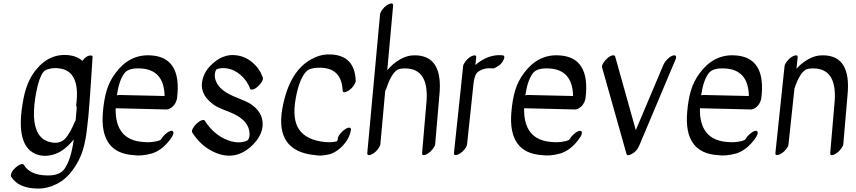

<svg xmlns="http://www.w3.org/2000/svg" viewBox="-20 -862 4966 1114"><path d="M458 -509Q478 -534 493 -538Q518 -545 517 -530Q497 -205 487 -135Q479 -52 461 8Q443 68 402.5 123.5Q362 179 308 206Q254 233 199 232Q86 231 44 162Q40 155 47.5 139.5Q55 124 70 110.5Q85 97 99 92Q113 87 118 94Q154 155 255 156Q327 157 354 118Q392 65 408 -53Q356 11 302.5 30.5Q249 50 203 37Q60 -3 117 -293Q136 -389 184 -451Q266 -557 385 -541Q430 -535 458 -509ZM419 -165Q426 -242 425 -242Q421 -245 422 -253Q448 -449 325 -465Q295 -469 273 -464Q242 -458 232 -445Q207 -413 191 -331Q175 -249 177 -186Q183 -62 265 -39Q328 -21 362 -62Q388 -93 414 -155Q416 -160 419 -165Z M651 -234Q647 -49 812 -38Q847 -35 875 -40Q911 -46 915 -54Q923 -69 938.5 -83Q954 -97 967 -101.5Q980 -106 985 -98Q992 -85 966 -51Q940 -17 912.5 2.5Q885 22 859 29Q801 45 754 38Q557 25 577 -211Q583 -284 599 -337.5Q615 -391 650 -438Q730 -546 849 -541Q1038 -534 1007 -290Q998 -250 967 -233Q955 -226 941 -227ZM658 -309Q665 -311 669 -311L935 -305Q932 -460 792 -465Q724 -468 701 -436Q671 -396 658 -309Z M1431 -348Q1414 -394 1376.5 -426.5Q1339 -459 1298 -465Q1257 -471 1234 -458Q1214 -416 1245 -369Q1272 -328 1353 -296Q1408 -274 1426 -264Q1506 -215 1504 -138Q1502 -77 1446 -21Q1344 80 1215 17Q1142 -19 1095 -94Q1091 -101 1098.5 -116Q1106 -131 1121 -145Q1136 -159 1150 -164Q1164 -169 1168 -162Q1222 -77 1306 -47Q1360 -28 1403 -42Q1417 -47 1420 -51Q1433 -73 1425 -108Q1411 -172 1314 -211Q1310 -213 1291 -220Q1237 -241 1219 -255Q1128 -321 1159 -413Q1171 -450 1199 -479Q1270 -553 1353 -541Q1405 -534 1446 -498.5Q1487 -463 1505 -412Q1508 -404 1499.5 -388.5Q1491 -373 1475.5 -359.5Q1460 -346 1447 -343Q1434 -340 1431 -348Z M2016 -107Q2009 -68 1986 -37.5Q1963 -7 1938.5 10Q1914 27 1892 33Q1842 45 1807 38Q1575 15 1618 -231Q1656 -444 1782 -516Q1831 -544 1877 -546Q2038 -552 2044 -393Q2044 -383 2033.5 -367Q2023 -351 2010 -341.5Q1997 -332 1988 -329Q1969 -322 1968 -337Q1962 -475 1823 -469Q1779 -467 1761 -451Q1717 -410 1695.5 -289.5Q1674 -169 1716.5 -109Q1759 -49 1865 -38Q1910 -34 1936 -43Q1939 -50 1940.5 -61Q1942 -72 1955 -87.5Q1968 -103 1983.5 -113Q1999 -123 2008.5 -121Q2018 -119 2016 -107Z M2244 -841Q2262 -846 2261 -830L2227 -455Q2258 -492 2299.5 -516.5Q2341 -541 2383 -541Q2554 -543 2529 -306L2505 -26Q2504 -15 2492 1Q2480 17 2467 26Q2454 35 2446 37Q2428 42 2429 26L2453 -254Q2476 -466 2329 -465Q2300 -465 2286 -457Q2251 -437 2221 -347Q2219 -341 2215 -334L2187 -26Q2186 -15 2174 1.5Q2162 18 2149 26.5Q2136 35 2128 37Q2110 42 2111 26L2185 -778Q2186 -790 2198 -806Q2210 -822 2223 -830.5Q2236 -839 2244 -841Z M2727 -540Q2745 -544 2743 -529L2738 -485Q2815 -550 2897 -541Q2911 -539 2904 -520Q2894 -494 2871 -479Q2848 -464 2839 -465Q2788 -471 2752 -444Q2735 -431 2728 -383L2690 -25Q2689 -13 2677 2.5Q2665 18 2652 26.5Q2639 35 2630 37Q2612 41 2614 25L2651 -325Q2651 -327 2652 -333L2667 -478Q2668 -489 2680 -505Q2692 -521 2705 -529.5Q2718 -538 2727 -540Z M3021 -234Q3017 -49 3182 -38Q3217 -35 3245 -40Q3281 -46 3285 -54Q3293 -69 3308.5 -83Q3324 -97 3337 -101.5Q3350 -106 3355 -98Q3362 -85 3336 -51Q3310 -17 3282.5 2.5Q3255 22 3229 29Q3171 45 3124 38Q2927 25 2947 -211Q2953 -284 2969 -337.5Q2985 -391 3020 -438Q3100 -546 3219 -541Q3408 -534 3377 -290Q3368 -250 3337 -233Q3325 -226 3311 -227ZM3028 -309Q3035 -311 3039 -311L3305 -305Q3302 -460 3162 -465Q3094 -468 3071 -436Q3041 -396 3028 -309Z M3549 -535 3669 -107 3830 -488Q3836 -502 3850.5 -517Q3865 -532 3879.5 -538Q3894 -544 3900 -538.5Q3906 -533 3900 -518L3688 -15Q3673 20 3638 35Q3618 44 3615 31L3473 -472Q3471 -481 3480.5 -496.5Q3490 -512 3505 -525Q3520 -538 3533 -540.5Q3546 -543 3549 -535Z M4041 -234Q4037 -49 4202 -38Q4237 -35 4265 -40Q4301 -46 4305 -54Q4313 -69 4328.5 -83Q4344 -97 4357 -101.5Q4370 -106 4375 -98Q4382 -85 4356 -51Q4330 -17 4302.5 2.5Q4275 22 4249 29Q4191 45 4144 38Q3947 25 3967 -211Q3973 -284 3989 -337.5Q4005 -391 4040 -438Q4120 -546 4239 -541Q4428 -534 4397 -290Q4388 -250 4357 -233Q4345 -226 4331 -227ZM4048 -309Q4055 -311 4059 -311L4325 -305Q4322 -460 4182 -465Q4114 -468 4091 -436Q4061 -396 4048 -309Z M4592 -540Q4610 -544 4608 -529L4601 -463Q4629 -495 4669 -518Q4709 -541 4751 -541Q4922 -543 4897 -306L4873 -26Q4872 -15 4860 1Q4848 17 4835 26Q4822 35 4814 37Q4796 42 4797 26L4821 -254Q4844 -466 4697 -465Q4668 -465 4654 -457Q4619 -437 4589 -347Q4589 -346 4589 -344L4555 -25Q4554 -13 4542 2.5Q4530 18 4517 26.5Q4504 35 4495 37Q4477 41 4479 25L4532 -478Q4533 -489 4545 -505Q4557 -521 4570 -529.5Q4583 -538 4592 -540Z"/></svg>

Font: Kavivanar
Style: Regular
Weight: 400
Designer: Tharique Azeez
Foundry: Tharique Azeez
Version: Version 1.88